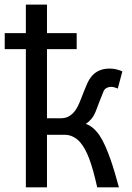

<svg xmlns="http://www.w3.org/2000/svg" viewBox="-30 -801 565 821"><path d="M-9.8 -659.2H80.6V-781.2H170.9V-659.2H297.9V-590.8H170.9V-295.4H231.9Q240.2 -295.4 249.5 -297.6Q258.8 -299.8 268.1 -305.7Q277.3 -311.5 286.1 -321.3Q294.9 -331.1 302.7 -346.7Q309.1 -359.4 315.9 -377L329.6 -412.1Q336.4 -429.7 343.8 -445.6Q351.1 -461.4 358.9 -471.2Q373 -489.3 392.6 -498.5Q412.1 -507.8 439.5 -507.8Q453.6 -507.8 467.8 -504.4Q481.9 -501 493.2 -495.6L473.6 -422.4Q467.8 -424.8 460.2 -427.2Q452.6 -429.7 444.3 -429.7Q435.1 -429.7 426 -425Q417 -420.4 412.6 -410.2Q405.8 -394.5 397 -371.1Q388.2 -347.7 378.4 -322.3Q371.6 -305.7 361.1 -293Q350.6 -280.3 336.9 -271Q352.1 -266.6 367.4 -253.7Q382.8 -240.7 395.5 -222.2Q408.7 -202.1 420.2 -176.3Q431.6 -150.4 441.9 -121.3Q452.1 -92.3 461.2 -61.3Q470.2 -30.3 478.5 0H385.7Q377 -38.6 368.7 -68.6Q360.4 -98.6 351.6 -122.1Q342.8 -145.5 333.3 -162.6Q323.7 -179.7 312.5 -192.9Q300.3 -207 283.4 -215.8Q266.6 -224.6 246.6 -224.6H170.9V0H80.6V-590.8H-9.8Z"/></svg>

Font: Andika Compact
Style: Regular
Weight: 400
Designer: Victor Gaultney, Annie Olsen, Julie Remington, Don Collingsworth, Eric Hays, Becca Hirsbrunner
Foundry: SIL International
Version: Version 5.000 ; LnSpcTght